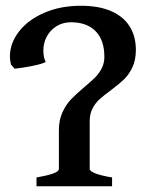

<svg xmlns="http://www.w3.org/2000/svg" viewBox="-20 -650 519 670"><path d="M107.4 -30.8Q148.9 -38.1 167.2 -45.2Q185.5 -52.2 185.5 -60.5V-195.8Q185.5 -231.4 198 -258.3Q210.4 -285.2 228 -303.5Q245.6 -321.8 274.4 -346.2Q298.3 -366.2 312 -379.9Q325.7 -393.6 335 -411.6Q344.2 -429.7 344.2 -451.7Q344.2 -510.3 313.5 -541.3Q282.7 -572.3 228 -572.3Q199.2 -572.3 177.2 -558.6Q155.3 -544.9 143.3 -522.5Q131.3 -500 131.3 -474.1Q131.3 -448.7 139.6 -433.6Q125.5 -426.3 91.6 -419.7Q57.6 -413.1 31.2 -410.2L18.1 -424.8Q14.6 -441.9 14.6 -453.1Q14.6 -499 46.1 -539.8Q77.6 -580.6 134 -605.2Q190.4 -629.9 262.2 -629.9Q325.7 -629.9 368.7 -610.8Q411.6 -591.8 432.9 -557.1Q454.1 -522.5 454.1 -476.1Q454.1 -440.4 441.9 -414.8Q429.7 -389.2 412.4 -372.6Q395 -356 366.7 -335Q341.3 -316.4 326.9 -303.2Q312.5 -290 302.7 -271.2Q293 -252.4 293 -227.1V-60.5Q293 -52.7 312.7 -44.9Q332.5 -37.1 371.1 -30.8V0H107.4Z"/></svg>

Font: David Libre Medium
Style: Regular
Weight: 500
Version: Version 1.000